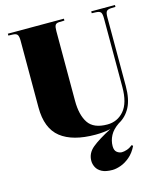

<svg xmlns="http://www.w3.org/2000/svg" viewBox="-139 -833 1014 1188"><g transform="rotate(-15 368.0 -239.0)"><path d="M433 252Q390 252 365.5 239Q341 226 330.5 205.5Q320 185 320 164Q320 115 361 81Q402 47 485 4Q463 9 438.5 11.5Q414 14 388 14Q242 14 166 -46Q90 -106 90 -240V-668Q90 -693 83.5 -704.5Q77 -716 54 -717L25 -718V-730H384V-718L349 -717Q331 -716 325 -705.5Q319 -695 319 -668V-221Q319 -131 353 -79.5Q387 -28 475 -28Q540 -28 582 -77Q624 -126 624 -228V-668Q624 -697 616.5 -706.5Q609 -716 586 -717L559 -718V-730H711V-718L682 -717Q661 -716 653.5 -706.5Q646 -697 646 -668V-229Q646 -144 619.5 -93.5Q593 -43 545 -17Q505 10 488 42.5Q471 75 471 110Q471 138 486 149.5Q501 161 517 161Q531 161 549.5 155Q568 149 587 134L594 141Q574 182 545 206.5Q516 231 486 241.5Q456 252 433 252Z"/></g></svg>

Font: Literata 72pt Black
Style: Regular
Weight: 900
Designer: Latin by Veronika Burian and Jose Scaglione. Greek by Irene Vlachou. Cyrillic by Vera Evstafieva.
Foundry: TypeTogether
Version: Version 3.002